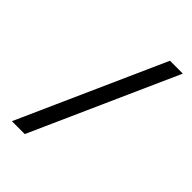

<svg xmlns="http://www.w3.org/2000/svg" viewBox="-253 -893 1092 1092"><g transform="rotate(45 293.0 -346.5)"><path d="M55.7 92.8 448.2 -786.1H551.8L159.2 92.8Z"/></g></svg>

Font: Cascadia Code
Style: Regular
Weight: 400
Monospace: yes
Designer: Aaron Bell
Foundry: Saja Typeworks
Version: Version 2106.017